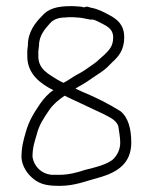

<svg xmlns="http://www.w3.org/2000/svg" viewBox="-20 -642 497 626"><path d="M86 -130C86 -159.7 91.7 -176.3 99 -201C108 -237.2 123 -257 141 -284C154.3 -303 172 -317.3 191 -330C194.3 -328.7 198.3 -326.7 203 -324C241.8 -305.9 280.2 -287.5 318 -270C335.8 -260.3 360.6 -250.5 366 -229C367.9 -213.8 372 -194.7 372 -177C372 -156 363.4 -138.8 352 -126C334.8 -106.3 286.3 -95.3 257 -88C232.2 -79.7 204.2 -72 173 -72H148C115.1 -75.3 91.2 -98.8 86 -130ZM284 -578C288.7 -576.7 293.7 -574.7 299 -572C319.8 -560.4 349 -552.8 349 -520C349 -492.2 336.6 -479.6 322 -465L304 -449C298.7 -443.7 292.7 -438.7 286 -434C268 -420.9 248.7 -407.3 230 -398C215 -389.7 202.6 -379.8 187 -372C179.7 -375.3 172.7 -379 166 -383C139.5 -399.9 105 -415.8 105 -458V-475C105.7 -480.3 106.3 -486 107 -492C107 -526 126.2 -547.1 143 -566C153.9 -578.7 171.2 -585 193 -585C198.3 -585.7 204.3 -586 211 -586C217.7 -586 224.3 -585.7 231 -585C247.1 -585 261.3 -579.8 276 -578ZM226 -353C233 -357.6 240.8 -362.4 248 -366L264 -376C268.7 -379.3 275 -383.7 283 -389L307 -405C315 -410.3 322.3 -416 329 -422L346 -439C367.4 -458.3 385 -480.1 385 -520C385 -559.3 364.8 -577.7 338 -592C317.4 -603.1 301.1 -612.4 276 -617L266 -620C262.7 -620.7 258.7 -620 254 -618C247.3 -620 240.7 -621 234 -621C226.7 -621.7 219 -622 211 -622C167.7 -622 137.2 -614.3 117 -590C95 -568 71 -537.8 71 -495L69 -477V-458C69 -399.7 113.9 -368 154 -348C138.4 -338.1 121.9 -319.7 111 -304C91.2 -274.3 74.9 -250.1 64 -211C56.1 -184.2 50 -161.4 50 -128C52.3 -98 70.7 -72.9 90 -58C112.1 -40.6 135.4 -36 174 -36C226 -36 262.2 -52.6 306 -64C361 -80.1 408 -108.1 408 -177C408 -222.3 398 -259.8 372 -280C334 -303.7 292 -324.9 248 -343Z"/></svg>

Font: HoneyBee
Style: Lit
Weight: 300
Foundry: Cannot Into Space Fonts
Version: Version 0.89